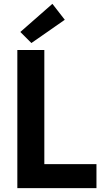

<svg xmlns="http://www.w3.org/2000/svg" viewBox="-20 -980 533 1000"><path d="M70.3 -719.7H210.9V-125H482.4V0H70.3ZM85.9 -813.5 252.9 -960 317.4 -877 143.6 -755.9Z"/></svg>

Font: Reddit Sans Chocolate
Style: Bold
Weight: 700
Designer: Stephen Hutchings
Foundry: Reddit
Version: Version 1.011